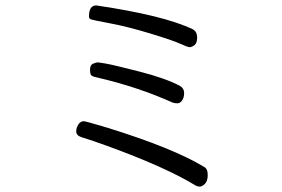

<svg xmlns="http://www.w3.org/2000/svg" viewBox="-20 -685 1040 708"><path d="M335 -665Q308 -665 308 -624Q308 -617 314.5 -614Q321 -611 385.5 -599Q450 -587 534 -561.5Q618 -536 645 -523.5Q672 -511 679.5 -511Q687 -511 697 -518.5Q707 -526 707 -547Q707 -568 691 -577Q585 -628 335 -665ZM616 -307Q624 -304 634 -304Q644 -304 651.5 -314.5Q659 -325 659 -342Q659 -359 644 -368Q592 -396 494.5 -421Q397 -446 370.5 -450.5Q344 -455 340 -455Q336 -455 324 -450.5Q312 -446 312 -428Q312 -410 318 -406Q324 -402 335 -400Q487 -365 616 -307ZM261 -201Q261 -185 281 -179Q320 -167 375 -147Q590 -69 703 0Q709 3 717 3Q725 3 735.5 -7Q746 -17 746 -40Q746 -63 732 -70Q618 -139 376 -214Q296 -238 289 -238Q272 -238 263 -214Q261 -206 261 -201Z"/></svg>

Font: LXGW WenKai Mono TC
Style: Regular
Weight: 400
Designer: LXGW / Fontworks Inc.
Foundry: LXGW / Fontworks Inc.
Version: Version 1.330